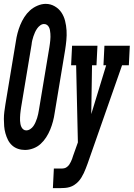

<svg xmlns="http://www.w3.org/2000/svg" viewBox="-37 -766 690 991"><path d="M92 8Q73 8 55.5 2Q38 -4 25 -16Q12 -28 4 -44Q-4 -60 -9 -78Q-14 -96 -15.5 -114.5Q-17 -133 -17 -152Q-17 -171 -14.5 -190Q-12 -209 -9 -228L45 -553Q48 -574 53.5 -595Q59 -616 67.5 -637Q76 -658 88.5 -677.5Q101 -697 117.5 -712Q134 -727 156 -736.5Q178 -746 199 -746Q224 -746 245.5 -733.5Q267 -721 280 -701.5Q293 -682 299 -658Q305 -634 306.5 -609Q308 -584 305.5 -558Q303 -532 299 -507L245 -182Q242 -161 236.5 -140Q231 -119 222.5 -98Q214 -77 201.5 -57.5Q189 -38 172.5 -23Q156 -8 134.5 0Q113 8 92 8ZM98 -93Q109 -93 119 -99.5Q129 -106 135.5 -115.5Q142 -125 146.5 -135.5Q151 -146 154.5 -156.5Q158 -167 160 -177.5Q162 -188 164 -199L218 -523Q219 -532 220.5 -540.5Q222 -549 222.5 -558Q223 -567 223.5 -575.5Q224 -584 223 -592.5Q222 -601 221 -609Q220 -617 216 -625Q212 -633 205.5 -637.5Q199 -642 190 -642Q180 -642 170.5 -635Q161 -628 154.5 -618.5Q148 -609 143.5 -599Q139 -589 135.5 -578.5Q132 -568 129.5 -557.5Q127 -547 126 -536L72 -212Q71 -203 69.5 -194.5Q68 -186 67.5 -177Q67 -168 66.5 -159.5Q66 -151 66.5 -142.5Q67 -134 68.5 -126Q70 -118 73.5 -110.5Q77 -103 83.5 -98Q90 -93 98 -93ZM236 205 241 104H279Q287 104 294.5 102.5Q302 101 309 95.5Q316 90 320.5 83.5Q325 77 328.5 69.5Q332 62 335 54.5Q338 47 340 39L365 -31L356 -429H330L335 -530H466L461 -429H438L434 -177L511 -429H497L502 -530H633L628 -429H593L415 79Q410 92 405.5 104Q401 116 395.5 127.5Q390 139 383 150.5Q376 162 367 171.5Q358 181 346.5 188.5Q335 196 323 199.5Q311 203 298.5 204Q286 205 274 205Z"/></svg>

Font: Iosevka Slab Extended Oblique
Style: Bold
Weight: 700
Width: 7
Italic angle: -9°
Monospace: yes
Designer: Belleve Invis
Foundry: Belleve Invis
Version: Version 11.1.1; ttfautohint (v1.8.3)